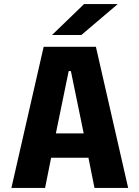

<svg xmlns="http://www.w3.org/2000/svg" viewBox="-20 -932 690 952"><path d="M615.5 0H448.5L418.5 -150H233.5L203.5 0H36.5L196.5 -700H455.5ZM320.5 -579.5 257 -270.5H395L331.5 -579.5ZM383.5 -758.5H238L397 -912H564Z"/></svg>

Font: Trispace
Style: Bold
Weight: 700
Designer: Tyler Finck
Foundry: Etcetera Type Company
Version: Version 1.210; ttfautohint (v1.8.3)